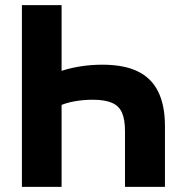

<svg xmlns="http://www.w3.org/2000/svg" viewBox="-20 -725 705 745"><path d="M465 0V-216Q465 -261 453.5 -287.5Q442 -314 414.5 -326Q387 -338 340 -338Q304 -338 269.5 -332Q235 -326 202 -311V-444Q241 -459 286 -466.5Q331 -474 377 -474Q460 -474 513.5 -448.5Q567 -423 593.5 -370Q620 -317 620 -236V0ZM65 0V-705H219V0Z"/></svg>

Font: TikTok Sans 24pt
Style: Bold
Weight: 700
Version: Version 4.000